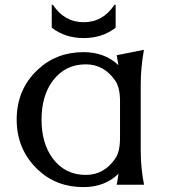

<svg xmlns="http://www.w3.org/2000/svg" viewBox="-20 -762 698 792"><path d="M193.4 -742.2H198.2Q245.6 -670.4 325.2 -670.4Q404.8 -670.4 452.1 -742.2H457V-647.9Q402.3 -605 325.2 -605Q248 -605 193.4 -647.9ZM574.2 0H461.4Q465.8 -22 468.8 -45.4Q412.6 9.8 324.2 9.8Q211.9 9.8 135.7 -62.5Q48.8 -145.5 48.8 -268.6Q48.8 -393.1 135.7 -474.6Q212.9 -546.9 324.2 -546.9Q412.6 -546.9 468.3 -493.2Q465.3 -514.2 461.4 -534.2L573.7 -556.6Q560.5 -481.9 560.5 -413.6V-144Q560.5 -67.4 574.2 0ZM334 -40.5Q409.7 -40.5 456.1 -108.9Q475.1 -136.7 475.1 -192.9V-344.2Q475.1 -400.4 456.1 -428.2Q409.7 -496.6 334 -496.6Q248 -496.6 197.3 -428.2Q151.4 -366.7 151.4 -268.6Q151.4 -170.4 197.3 -108.9Q248 -40.5 334 -40.5Z"/></svg>

Font: Classica
Style: Book
Weight: 400
Designer: Wojciech Kalinowski "wmk69" (wmk69@o2.pl)
Foundry: Wojciech Kalinowski "wmk69" (wmk69@o2.pl)
Version: Version 2.1.1; 2021-05-14